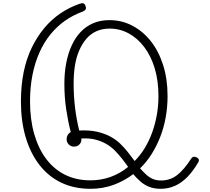

<svg xmlns="http://www.w3.org/2000/svg" viewBox="-20 -1165 1314 1202"><path d="M546 17Q444 17 363.5 -21.5Q283 -60 226.5 -133Q170 -206 140.5 -306.5Q111 -407 111 -530Q111 -628 128 -712.5Q145 -797 178.5 -866Q212 -935 257 -989Q302 -1043 358 -1081Q414 -1119 478 -1141Q493 -1147 502 -1144Q511 -1141 515 -1128Q521 -1115 516 -1106.5Q511 -1098 499 -1093Q438 -1071 387.5 -1035.5Q337 -1000 296.5 -950.5Q256 -901 227.5 -837.5Q199 -774 183.5 -697Q168 -620 168 -530Q168 -418 194 -327Q220 -236 268.5 -171Q317 -106 387 -71Q457 -36 546 -36Q613 -36 672.5 -57.5Q732 -79 782 -120Q764 -146 743.5 -172Q723 -198 699.5 -222Q676 -246 646 -263.5Q616 -281 577.5 -291Q539 -301 489 -298Q491 -283 485 -271.5Q479 -260 468.5 -253.5Q458 -247 444 -247Q424 -247 410.5 -260.5Q397 -274 397 -294Q397 -308 404 -320Q411 -332 423 -338Q406 -404 394.5 -480Q383 -556 383 -641Q383 -710 394.5 -770Q406 -830 428.5 -879.5Q451 -929 484.5 -964.5Q518 -1000 563 -1019.5Q608 -1039 665 -1039Q742 -1039 808 -1004.5Q874 -970 923.5 -908Q973 -846 1001 -758.5Q1029 -671 1029 -564Q1029 -495 1017.5 -431Q1006 -367 983.5 -309Q961 -251 929.5 -201Q898 -151 857 -111Q875 -91 893.5 -73.5Q912 -56 935 -45.5Q958 -35 988 -35Q1045 -35 1088.5 -68.5Q1132 -102 1177 -172Q1183 -182 1191.5 -183.5Q1200 -185 1210 -180Q1222 -175 1224.5 -166Q1227 -157 1220 -147Q1189 -94 1153 -57Q1117 -20 1075 -1.5Q1033 17 986 17Q946 17 915 5Q884 -7 859.5 -28.5Q835 -50 814 -75Q758 -32 690.5 -7.5Q623 17 546 17ZM667 -986Q619 -986 582.5 -969Q546 -952 520 -921.5Q494 -891 475.5 -848Q457 -805 449 -753.5Q441 -702 441 -643Q441 -563 450 -489.5Q459 -416 476 -348Q539 -351 586 -340.5Q633 -330 669 -311Q705 -292 732 -266Q759 -240 781 -212Q803 -184 823 -157Q858 -192 885.5 -237Q913 -282 932 -334Q951 -386 961.5 -444Q972 -502 972 -564Q972 -660 948.5 -737.5Q925 -815 883 -870.5Q841 -926 785.5 -956Q730 -986 667 -986Z"/></svg>

Font: Playwrite CL ExtraLight
Style: Regular
Weight: 200
Designer: Veronika Burian, José Scaglione
Foundry: TypeTogether
Version: Version 1.002